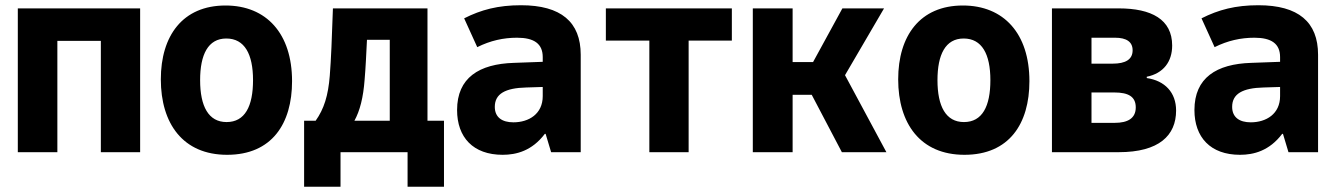

<svg xmlns="http://www.w3.org/2000/svg" viewBox="-20 -581 5107 733"><path d="M48 0H199V-425H365V0H515V-549H48Z M847 10C1018 10 1095 -109 1095 -271C1095 -453 997 -560 841 -560C677 -560 594 -444 594 -278C594 -110 678 10 847 10ZM845 -115C776 -115 744 -175 744 -275C744 -372 774 -434 844 -434C914 -434 946 -374 946 -275C946 -175 915 -115 845 -115Z M1141 132H1280V0H1536V132H1675V-120H1612V-549H1251C1247 -431 1244 -356 1239 -292C1233 -216 1217 -165 1185 -120H1141ZM1372 -277C1376 -323 1378 -370 1381 -429H1468V-120H1333C1354 -158 1367 -209 1372 -277Z M1899 10C1951 10 2011 -5 2060 -70H2063L2084 0H2197V-372C2197 -497 2122 -561 1969 -561C1882 -561 1817 -544 1752 -511L1802 -401C1852 -426 1902 -437 1954 -437C2019 -437 2052 -414 2052 -363V-345L1942 -341C1809 -337 1725 -284 1725 -161C1725 -57 1786 10 1899 10ZM1940 -114C1897 -114 1869 -133 1869 -173C1869 -223 1909 -245 1989 -247L2052 -249V-214C2052 -146 1999 -114 1940 -114Z M2459 0H2609V-426H2774V-549H2293V-426H2459Z M2854 0H3006V-219H3079L3194 0H3364L3206 -294L3355 -549H3196L3084 -344H3006V-549H2854Z M3662 10C3833 10 3910 -109 3910 -271C3910 -453 3812 -560 3656 -560C3492 -560 3409 -444 3409 -278C3409 -110 3493 10 3662 10ZM3660 -115C3591 -115 3559 -175 3559 -275C3559 -372 3589 -434 3659 -434C3729 -434 3761 -374 3761 -275C3761 -175 3730 -115 3660 -115Z M3996 0H4251C4405 0 4470 -64 4470 -159C4470 -228 4427 -273 4358 -283V-288C4422 -301 4455 -346 4455 -407C4455 -507 4376 -549 4251 -549H3996ZM4147 -338V-437H4237C4281 -437 4304 -421 4304 -389C4304 -354 4277 -338 4228 -338ZM4147 -112V-228H4234C4288 -228 4316 -212 4316 -171C4316 -129 4285 -112 4236 -112Z M4714 10C4766 10 4826 -5 4875 -70H4878L4899 0H5012V-372C5012 -497 4937 -561 4784 -561C4697 -561 4632 -544 4567 -511L4617 -401C4667 -426 4717 -437 4769 -437C4834 -437 4867 -414 4867 -363V-345L4757 -341C4624 -337 4540 -284 4540 -161C4540 -57 4601 10 4714 10ZM4755 -114C4712 -114 4684 -133 4684 -173C4684 -223 4724 -245 4804 -247L4867 -249V-214C4867 -146 4814 -114 4755 -114Z"/></svg>

Font: Noto Sans Mono SemiCondensed ExtraBold
Style: Regular
Weight: 800
Width: 4
Designer: Monotype Design Team
Foundry: Monotype Imaging Inc.
Version: Version 2.014